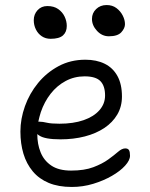

<svg xmlns="http://www.w3.org/2000/svg" viewBox="-20 -732 595 762"><path d="M265 10Q212 10 173.5 -6Q135 -22 110 -52Q85 -82 73 -122Q61 -162 61 -210Q61 -260 79 -310.5Q97 -361 131 -402.5Q165 -444 212.5 -469.5Q260 -495 319 -495Q363 -495 395.5 -479Q428 -463 446 -430.5Q464 -398 464 -349Q464 -309 445.5 -277.5Q427 -246 394 -224Q361 -202 316.5 -190.5Q272 -179 220 -179Q158 -179 136 -194Q131 -197 128 -200Q128 -160 141 -128Q154 -95 183.5 -75Q213 -55 262 -55Q315 -55 350.5 -68.5Q386 -82 409.5 -99Q433 -116 448.5 -129.5Q464 -143 477 -143Q488 -143 492 -136Q496 -129 496 -114Q496 -96 476.5 -74.5Q457 -53 424 -34Q391 -15 350 -2.5Q309 10 265 10ZM132 -249Q135 -249 138 -249Q149 -249 166 -245Q183 -241 216 -241Q271 -241 311.5 -255Q352 -269 374.5 -294.5Q397 -320 397 -353Q397 -391 378.5 -410Q360 -429 316 -429Q275 -429 240.5 -410.5Q206 -392 181 -360Q156 -328 142 -287Q136 -268 132 -249ZM412 -588Q385 -588 365 -609.5Q345 -631 345 -657Q345 -680 361.5 -696Q378 -712 403 -712Q426 -712 442 -700Q458 -688 467 -670.5Q476 -653 476 -636Q476 -620 461.5 -604Q447 -588 412 -588ZM181 -578Q161 -578 146 -588Q131 -598 122.5 -615Q114 -632 114 -652Q114 -675 129 -691.5Q144 -708 168 -708Q194 -708 211 -696Q228 -684 236.5 -666Q245 -648 245 -629Q245 -605 230 -591.5Q215 -578 181 -578Z"/></svg>

Font: Shantell Sans Light Light
Style: Regular
Weight: 300
Version: Version 1.008;[ac192a2d6]